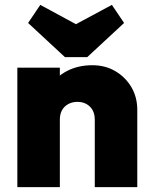

<svg xmlns="http://www.w3.org/2000/svg" viewBox="-20 -766 623 786"><path d="M368 0V-276Q368 -310 348 -329.5Q328 -349 297 -349Q276 -349 259.5 -340Q243 -331 234 -315Q225 -299 225 -276L157 -308Q157 -367 183 -409.5Q209 -452 254.5 -475.5Q300 -499 358 -499Q411 -499 452.5 -474.5Q494 -450 518 -409Q542 -368 542 -316V0ZM51 0V-489H225V0ZM438 -746 488 -672 337 -532H246L95 -672L145 -746L359 -630H222Z"/></svg>

Font: Outfit Thin ExtraBold
Style: Regular
Weight: 800
Version: Version 1.100;gftools[0.9.27]